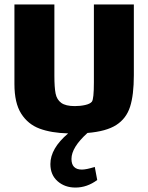

<svg xmlns="http://www.w3.org/2000/svg" viewBox="-20 -590 668 865"><path d="M583 -570V-251Q583 -162 566 -109Q549 -56 504 -27Q459 2 374 9Q302 74 302 126Q302 174 349 174Q369 174 407 162L418 221Q372 255 320 255Q272 255 239.5 226.5Q207 198 207 149Q207 79 287 11Q211 9 158.5 -10.5Q106 -30 75.5 -78Q45 -126 45 -211V-570H225V-249Q225 -196 230.5 -168.5Q236 -141 256 -126.5Q276 -112 317 -112Q342 -112 364 -117Q386 -122 394 -132Q403 -144 403 -219V-570Z"/></svg>

Font: Lalezar
Style: Regular
Weight: 400
Designer: Borna Izadpanah
Foundry: Borna Izadpanah
Version: Version 1.003